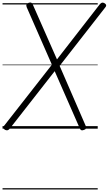

<svg xmlns="http://www.w3.org/2000/svg" viewBox="-20 -1014 857 1513"><path d="M641 10Q628 15 620.5 12Q613 9 608 -4L411 -453L56 1Q47 11 39 12.5Q31 14 19 9Q12 4 8.5 -0.5Q5 -5 6 -11.5Q7 -18 14 -25L389 -504L190 -958Q185 -972 189.5 -979.5Q194 -987 206 -992Q219 -996 226 -993Q233 -990 239 -977L429 -546L767 -981Q776 -991 784 -993Q792 -995 803 -989Q810 -985 813.5 -980Q817 -975 816.5 -969Q816 -963 809 -955L450 -495L655 -23Q661 -10 657 -1.5Q653 7 641 10ZM0 469H750V479H0ZM0 -20H750V0H0ZM0 -505H750V-500H0ZM0 -989H750V-979H0Z"/></svg>

Font: Playwrite DE VA Guides
Style: Regular
Weight: 400
Designer: Veronika Burian, José Scaglione
Foundry: TypeTogether
Version: Version 1.003